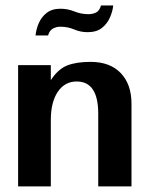

<svg xmlns="http://www.w3.org/2000/svg" viewBox="-20 -668 559 688"><path d="M44.9 0V-434.6H162.1V-380.9Q188.5 -420.9 221.2 -433.6Q253.9 -446.3 304.7 -446.3Q374 -446.3 412.6 -406.2Q451.2 -366.2 451.2 -295.9V0H332V-260.7Q332 -376 254.9 -376Q211.9 -376 187 -338.9Q162.1 -301.8 162.1 -238.3V0ZM107.4 -541Q109.4 -562.5 118.7 -584.5Q127.9 -606.4 147 -621.6Q166 -636.7 196.3 -636.7Q222.7 -636.7 246.6 -627Q270.5 -617.2 296.9 -617.2Q312.5 -617.2 324.7 -623.5Q336.9 -629.9 341.8 -648.4H385.7Q383.8 -627.9 374 -605.5Q364.3 -583 345.2 -567.9Q326.2 -552.7 293.9 -552.7Q268.6 -552.7 245.6 -562.5Q222.7 -572.3 196.3 -572.3Q181.6 -572.3 169.4 -565.4Q157.2 -558.6 152.3 -541Z"/></svg>

Font: Padauk Book
Style: Bold
Weight: 700
Designer: Debbi Hosken, Becca Hirsbrunner Spalinger
Foundry: SIL International
Version: Version 5.000